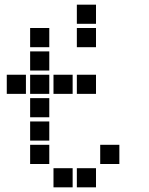

<svg xmlns="http://www.w3.org/2000/svg" viewBox="-20 -811 640 822"><path d="M310 -791Q309 -791 309 -791Q309 -791 309 -790V-710Q309 -709 309 -709Q309 -709 310 -709H390Q391 -709 391 -709Q391 -709 391 -710V-790Q391 -791 391 -791Q391 -791 390 -791ZM110 -691Q109 -691 109 -691Q109 -691 109 -690V-610Q109 -609 109 -609Q109 -609 110 -609H190Q191 -609 191 -609Q191 -609 191 -610V-690Q191 -691 191 -691Q191 -691 190 -691ZM310 -691Q309 -691 309 -691Q309 -691 309 -690V-610Q309 -609 309 -609Q309 -609 310 -609H390Q391 -609 391 -609Q391 -609 391 -610V-690Q391 -691 391 -691Q391 -691 390 -691ZM110 -591Q109 -591 109 -591Q109 -591 109 -590V-510Q109 -509 109 -509Q109 -509 110 -509H190Q191 -509 191 -509Q191 -509 191 -510V-590Q191 -591 191 -591Q191 -591 190 -591ZM10 -491Q9 -491 9 -491Q9 -491 9 -490V-410Q9 -409 9 -409Q9 -409 10 -409H90Q91 -409 91 -409Q91 -409 91 -410V-490Q91 -491 91 -491Q91 -491 90 -491ZM110 -491Q109 -491 109 -491Q109 -491 109 -490V-410Q109 -409 109 -409Q109 -409 110 -409H190Q191 -409 191 -409Q191 -409 191 -410V-490Q191 -491 191 -491Q191 -491 190 -491ZM210 -491Q209 -491 209 -491Q209 -491 209 -490V-410Q209 -409 209 -409Q209 -409 210 -409H290Q291 -409 291 -409Q291 -409 291 -410V-490Q291 -491 291 -491Q291 -491 290 -491ZM310 -491Q309 -491 309 -491Q309 -491 309 -490V-410Q309 -409 309 -409Q309 -409 310 -409H390Q391 -409 391 -409Q391 -409 391 -410V-490Q391 -491 391 -491Q391 -491 390 -491ZM110 -391Q109 -391 109 -391Q109 -391 109 -390V-310Q109 -309 109 -309Q109 -309 110 -309H190Q191 -309 191 -309Q191 -309 191 -310V-390Q191 -391 191 -391Q191 -391 190 -391ZM110 -291Q109 -291 109 -291Q109 -291 109 -290V-210Q109 -209 109 -209Q109 -209 110 -209H190Q191 -209 191 -209Q191 -209 191 -210V-290Q191 -291 191 -291Q191 -291 190 -291ZM110 -191Q109 -191 109 -191Q109 -191 109 -190V-110Q109 -109 109 -109Q109 -109 110 -109H190Q191 -109 191 -109Q191 -109 191 -110V-190Q191 -191 191 -191Q191 -191 190 -191ZM410 -191Q409 -191 409 -191Q409 -191 409 -190V-110Q409 -109 409 -109Q409 -109 410 -109H490Q491 -109 491 -109Q491 -109 491 -110V-190Q491 -191 491 -191Q491 -191 490 -191ZM210 -91Q209 -91 209 -91Q209 -91 209 -90V-10Q209 -9 209 -9Q209 -9 210 -9H290Q291 -9 291 -9Q291 -9 291 -10V-90Q291 -91 291 -91Q291 -91 290 -91ZM310 -91Q309 -91 309 -91Q309 -91 309 -90V-10Q309 -9 309 -9Q309 -9 310 -9H390Q391 -9 391 -9Q391 -9 391 -10V-90Q391 -91 391 -91Q391 -91 390 -91Z"/></svg>

Font: Doto ExtraBold
Style: Regular
Weight: 800
Monospace: yes
Version: Version 1.000